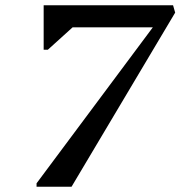

<svg xmlns="http://www.w3.org/2000/svg" viewBox="-20 -710 686 730"><path d="M119 0V-13L599 -657L614 -690H638L646 -662L252 0ZM146 -521V-690H638L583 -606H256L162 -521Z"/></svg>

Font: Platypi Light
Style: Italic
Weight: 300
Italic angle: -13°
Designer: David Sargent
Foundry: Bolt Cutter Type
Version: Version 1.200